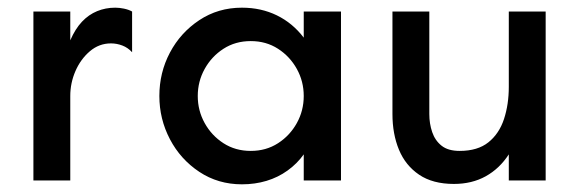

<svg xmlns="http://www.w3.org/2000/svg" viewBox="-20 -470 1498 500"><path d="M67 0V-440H163V-365Q176 -395 193.5 -413.5Q211 -432 233 -441Q255 -450 280 -450Q291 -450 303 -447.5Q315 -445 324 -440V-334Q313 -346 298.5 -351.5Q284 -357 269 -357Q238 -357 214 -336.5Q190 -316 176.5 -285Q163 -254 163 -220V0Z M610 10Q548 10 499 -22.5Q450 -55 422.5 -107.5Q395 -160 395 -220Q395 -281 422.5 -333Q450 -385 499 -417.5Q548 -450 610 -450Q660 -450 701 -430Q742 -410 771 -372V-440H868V0H771V-68Q754 -44 729 -26Q704 -8 674 1Q644 10 610 10ZM633 -77Q673 -77 704 -97Q735 -117 753 -149.5Q771 -182 771 -220Q771 -258 753 -290.5Q735 -323 704 -343Q673 -363 633 -363Q593 -363 562 -343Q531 -323 513 -290.5Q495 -258 495 -220Q495 -182 513 -149.5Q531 -117 562 -97Q593 -77 633 -77Z M1162 9Q1107 9 1071.5 -15Q1036 -39 1019 -80Q1002 -121 1002 -173V-440H1098V-173Q1098 -148 1105.5 -126Q1113 -104 1130 -90.5Q1147 -77 1177 -77Q1224 -77 1252 -99.5Q1280 -122 1292.5 -160Q1305 -198 1305 -244V-440H1401V0H1305V-68Q1281 -31 1245 -11Q1209 9 1162 9Z"/></svg>

Font: Teachers Medium
Style: Regular
Weight: 500
Designer: Alfredo Marco Pradil, Chank Diesel
Version: Version 1.001